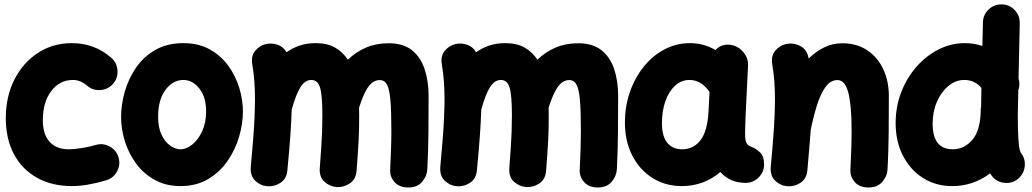

<svg xmlns="http://www.w3.org/2000/svg" viewBox="-20 -768 4681 871"><path d="M493.2 -388.2Q470.7 -362.3 435.8 -359.6Q400.9 -356.9 375 -379.4Q345.2 -405.3 310.5 -405.3Q251.5 -405.3 212.9 -355.5Q174.3 -305.7 174.3 -222.2Q174.3 -158.7 204.8 -124.8Q235.4 -90.8 292.5 -90.8Q316.9 -90.8 351.6 -96.4Q386.2 -102.1 414.6 -110.4Q447.8 -120.1 478.3 -103Q508.8 -85.9 518.1 -52.7Q527.3 -19.5 510.5 10.5Q493.7 40.5 460.4 50.3Q372.6 76.2 306.6 76.2Q215.3 76.2 147.7 38.3Q80.1 0.5 43.2 -68.8Q6.3 -138.2 6.3 -232.4Q6.3 -330.1 45.4 -407Q84.5 -483.9 152.1 -528.1Q219.7 -572.3 305.7 -572.3Q408.7 -572.3 484.4 -506.3Q510.3 -483.9 512.9 -449Q515.6 -414.1 493.2 -388.2Z M812 -572.3Q881.3 -572.3 932.1 -543.7Q982.9 -515.1 1016.1 -469Q1049.3 -422.9 1065.7 -368.4Q1082 -314 1082 -262.7Q1082 -206.5 1064.5 -147.2Q1046.9 -87.9 1011.7 -37.1Q976.6 13.7 923.3 44.9Q870.1 76.2 798.8 76.2Q732.9 76.2 682.4 48.3Q631.8 20.5 597.9 -25.4Q564 -71.3 546.6 -126.7Q529.3 -182.1 529.3 -237.3Q529.3 -293 545.9 -351.6Q562.5 -410.2 596.7 -460.4Q630.9 -510.7 684.6 -541.5Q738.3 -572.3 812 -572.3ZM812 -405.3Q764.6 -405.3 731 -360.8Q697.3 -316.4 697.3 -237.3Q697.3 -189.9 712.6 -157.2Q728 -124.5 751.5 -107.7Q774.9 -90.8 798.8 -90.8Q825.7 -90.8 852.5 -112.5Q879.4 -134.3 897.2 -172.9Q915 -211.4 915 -262.7Q915 -328.1 884 -366.7Q853 -405.3 812 -405.3Z M1117.7 -11.7Q1130.9 -151.4 1134.8 -237.3Q1134.3 -245.6 1135.3 -253.4Q1136.7 -287.1 1136.7 -315.9Q1136.7 -361.8 1133.8 -399.7Q1130.9 -437.5 1124.5 -476.1Q1118.2 -514.2 1137.7 -537.6Q1157.2 -561 1185.5 -567.9Q1211.9 -574.2 1238.8 -565.2Q1265.6 -556.2 1279.8 -530.8Q1306.6 -550.3 1339.4 -561.3Q1372.1 -572.3 1412.1 -572.3Q1464.8 -572.3 1500.2 -552Q1535.6 -531.7 1558.1 -497.1Q1594.7 -532.7 1640.6 -552.2Q1686.5 -571.8 1743.7 -571.8Q1809.1 -571.8 1848.6 -540.3Q1888.2 -508.8 1906.2 -454.6Q1924.3 -400.4 1924.3 -332.5Q1924.3 -252.9 1923.6 -167.5Q1922.9 -82 1918.5 0.5Q1916.5 31.7 1894.5 57.1Q1872.6 82.5 1832.5 82.5Q1791.5 82.5 1769.8 57.9Q1748 33.2 1750 1Q1752.4 -49.3 1753.9 -93.3Q1755.4 -137.2 1755.4 -174.8Q1755.4 -264.2 1751 -314.2Q1746.6 -364.3 1735.4 -384.5Q1724.1 -404.8 1702.6 -404.8Q1686 -404.8 1670.9 -394.8Q1655.8 -384.8 1640.6 -357.9Q1625.5 -331.1 1608.9 -279.8Q1609.4 -263.7 1609.4 -246.1Q1609.4 -212.4 1608.9 -185.5Q1608.4 -158.7 1606.9 -132.1Q1605.5 -105.5 1603.3 -72.5Q1601.1 -39.6 1597.7 5.9Q1594.7 45.4 1566.9 64Q1539.1 82.5 1507.3 80.6Q1476.1 78.1 1451.9 56.6Q1427.7 35.2 1430.7 -5.9Q1435.1 -64 1437.5 -101.8Q1439.9 -139.6 1441.2 -172.1Q1442.4 -204.6 1442.4 -246.1Q1442.4 -338.4 1431.6 -371.8Q1420.9 -405.3 1392.1 -405.3Q1364.3 -405.3 1343.5 -373.3Q1322.8 -341.3 1303.2 -270.5Q1301.8 -215.8 1296.9 -148.9Q1292 -82 1283.7 3.9Q1280.3 43.9 1251.2 62Q1222.2 80.1 1190.4 76.7Q1160.2 73.7 1137.2 51.3Q1114.3 28.8 1117.7 -11.7Z M1977.5 -11.7Q1990.7 -151.4 1994.6 -237.3Q1994.1 -245.6 1995.1 -253.4Q1996.6 -287.1 1996.6 -315.9Q1996.6 -361.8 1993.7 -399.7Q1990.7 -437.5 1984.4 -476.1Q1978 -514.2 1997.6 -537.6Q2017.1 -561 2045.4 -567.9Q2071.8 -574.2 2098.6 -565.2Q2125.5 -556.2 2139.6 -530.8Q2166.5 -550.3 2199.2 -561.3Q2231.9 -572.3 2272 -572.3Q2324.7 -572.3 2360.1 -552Q2395.5 -531.7 2418 -497.1Q2454.6 -532.7 2500.5 -552.2Q2546.4 -571.8 2603.5 -571.8Q2668.9 -571.8 2708.5 -540.3Q2748 -508.8 2766.1 -454.6Q2784.2 -400.4 2784.2 -332.5Q2784.2 -252.9 2783.4 -167.5Q2782.7 -82 2778.3 0.5Q2776.4 31.7 2754.4 57.1Q2732.4 82.5 2692.4 82.5Q2651.4 82.5 2629.6 57.9Q2607.9 33.2 2609.9 1Q2612.3 -49.3 2613.8 -93.3Q2615.2 -137.2 2615.2 -174.8Q2615.2 -264.2 2610.8 -314.2Q2606.4 -364.3 2595.2 -384.5Q2584 -404.8 2562.5 -404.8Q2545.9 -404.8 2530.8 -394.8Q2515.6 -384.8 2500.5 -357.9Q2485.4 -331.1 2468.8 -279.8Q2469.2 -263.7 2469.2 -246.1Q2469.2 -212.4 2468.8 -185.5Q2468.3 -158.7 2466.8 -132.1Q2465.3 -105.5 2463.1 -72.5Q2460.9 -39.6 2457.5 5.9Q2454.6 45.4 2426.8 64Q2398.9 82.5 2367.2 80.6Q2335.9 78.1 2311.8 56.6Q2287.6 35.2 2290.5 -5.9Q2294.9 -64 2297.4 -101.8Q2299.8 -139.6 2301 -172.1Q2302.2 -204.6 2302.2 -246.1Q2302.2 -338.4 2291.5 -371.8Q2280.8 -405.3 2252 -405.3Q2224.1 -405.3 2203.4 -373.3Q2182.6 -341.3 2163.1 -270.5Q2161.6 -215.8 2156.7 -148.9Q2151.9 -82 2143.6 3.9Q2140.1 43.9 2111.1 62Q2082 80.1 2050.3 76.7Q2020 73.7 1997.1 51.3Q1974.1 28.8 1977.5 -11.7Z M3362.3 61.5Q3291 61.5 3248 12.2Q3172.4 76.2 3072.8 76.2Q2998.5 76.2 2940.2 39.6Q2881.8 2.9 2848.4 -62.3Q2814.9 -127.4 2814.9 -211.9Q2814.9 -285.6 2837.6 -350.8Q2860.4 -416 2900.6 -465.8Q2940.9 -515.6 2994.4 -543.9Q3047.9 -572.3 3109.9 -572.3Q3172.4 -572.3 3225.6 -541Q3252.9 -570.3 3293.9 -564.5Q3328.6 -559.6 3352.1 -531.5Q3375.5 -503.4 3373.5 -470.2L3362.3 -241.7Q3361.8 -228 3361.1 -208.3Q3360.4 -188.5 3360.1 -170.7Q3359.9 -152.8 3360.4 -143.6Q3361.3 -129.9 3366.7 -118.9Q3372.1 -107.9 3390.1 -101.1Q3410.2 -93.8 3428.2 -76.2Q3446.3 -58.6 3446.3 -22Q3446.3 12.2 3421.6 36.9Q3397 61.5 3362.3 61.5ZM3075.2 -90.8Q3125.5 -90.8 3157.5 -131.6Q3189.5 -172.4 3194.3 -263.7Q3194.3 -264.2 3194.3 -265.1L3198.7 -351.1Q3161.1 -405.3 3107.9 -405.3Q3070.8 -405.3 3042.5 -379.4Q3014.2 -353.5 2998.5 -309.1Q2982.9 -264.6 2982.9 -209.5Q2982.9 -150.4 3006.8 -120.6Q3030.8 -90.8 3075.2 -90.8Z M3476.6 -11.7Q3486.3 -116.2 3491 -188.7Q3495.6 -261.2 3495.6 -315.9Q3495.6 -361.8 3492.7 -399.7Q3489.7 -437.5 3483.4 -476.1Q3477.1 -514.2 3496.6 -537.6Q3516.1 -561 3544.4 -567.9Q3577.1 -575.7 3609.4 -559.8Q3641.6 -543.9 3648.4 -502.4Q3680.2 -533.7 3718.3 -552.7Q3756.3 -571.8 3800.8 -571.8Q3866.2 -571.8 3913.6 -540.3Q3960.9 -508.8 3986.6 -454.6Q4012.2 -400.4 4012.2 -332.5Q4012.2 -252.9 4011.5 -167.5Q4010.7 -82 4006.3 0.5Q4004.4 31.7 3982.4 57.1Q3960.4 82.5 3920.4 82.5Q3879.4 82.5 3857.7 57.9Q3835.9 33.2 3837.9 1Q3840.3 -49.3 3841.8 -93.3Q3843.3 -137.2 3843.3 -174.8Q3843.3 -290 3828.4 -347.4Q3813.5 -404.8 3779.3 -404.8Q3747.6 -404.8 3724.9 -373.3Q3702.1 -341.8 3686 -290.3Q3669.9 -238.8 3657.7 -178.2V-177.2Q3654.8 -138.2 3651.1 -93.3Q3647.5 -48.3 3642.6 3.9Q3639.2 43.9 3610.1 62Q3581.1 80.1 3549.3 76.7Q3519 73.7 3496.1 51.3Q3473.1 28.8 3476.6 -11.7Z M4356.9 -572.3Q4398.4 -572.3 4436.5 -559.6L4439 -666.5Q4439.9 -701.2 4465.1 -725.1Q4490.2 -749 4524.4 -748Q4559.1 -747.6 4583 -722.4Q4606.9 -697.3 4606 -662.6L4600.6 -411.1Q4608.9 -385.7 4599.6 -358.9L4597.2 -248.5Q4597.2 -172.9 4599.9 -136.7Q4602.5 -100.6 4605.7 -89.1Q4608.9 -77.6 4610.4 -75.2Q4632.3 -48.8 4628.7 -13.9Q4625 21 4598.6 43Q4572.3 64.9 4537.1 61.5Q4502 58.1 4480.5 31.2Q4475.6 24.9 4471.2 18.6Q4395 76.2 4299.8 76.2Q4225.6 76.2 4167.5 39.6Q4109.4 2.9 4076.2 -61.8Q4043 -126.5 4043 -210Q4043 -283.7 4068.1 -349.1Q4093.3 -414.6 4137.2 -464.8Q4181.2 -515.1 4237.8 -543.7Q4294.4 -572.3 4356.9 -572.3ZM4210.9 -207Q4210.9 -90.8 4302.2 -90.8Q4355 -90.8 4391.8 -134.5Q4428.7 -178.2 4429.2 -272.9Q4429.2 -278.3 4430.7 -283.7L4432.1 -369.1Q4418.9 -385.7 4398.9 -395.5Q4378.9 -405.3 4354.5 -405.3Q4315.9 -405.3 4283.2 -378.7Q4250.5 -352.1 4230.7 -307.1Q4210.9 -262.2 4210.9 -207Z"/></svg>

Font: Mikhak Black
Style: Regular
Weight: 900
Designer: Amin Abedi
Version: Version 3.3